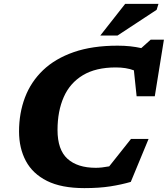

<svg xmlns="http://www.w3.org/2000/svg" viewBox="-20 -955 864 988"><path d="M653 -19Q605 -5 547.8 4Q490.5 13 414 13Q296 13 222 -24Q148 -61 113 -126.8Q78 -192.5 78 -278.5Q78 -373 108.5 -453.5Q139 -534 201.5 -593.8Q264 -653.5 359.5 -686.8Q455 -720 585 -720Q619.5 -720 649.8 -716.8Q680 -713.5 707 -707.5L755.5 -751H823.5L776.5 -459.5H683L669 -593Q629.5 -608 576 -608Q473 -608 406.5 -568Q340 -528 308 -455.5Q276 -383 276 -286Q276 -184.5 327.2 -138Q378.5 -91.5 473 -91.5Q502.5 -91.5 542 -99L654 -240H744.5ZM496 -772 624 -935H795.5L786 -904.5L584.5 -772Z"/></svg>

Font: Newsreader Caption
Style: Bold Italic
Weight: 700
Italic angle: -17°
Designer: Hugues Gentile
Foundry: Production Type
Version: Version 1.001